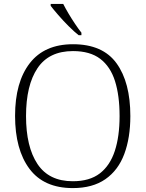

<svg xmlns="http://www.w3.org/2000/svg" viewBox="-20 -951 745 981"><path d="M352 10Q204 10 130.5 -88.5Q57 -187 57 -359Q57 -531 132 -628Q207 -725 353 -725Q505 -725 575.5 -627.5Q646 -530 646 -358Q646 -247 615 -164Q584 -81 518.5 -35.5Q453 10 352 10ZM352 -25Q438 -25 490 -65Q542 -105 566.5 -179.5Q591 -254 591 -358Q591 -463 567.5 -537Q544 -611 492 -650.5Q440 -690 353 -690Q230 -690 171.5 -602.5Q113 -515 113 -358Q113 -201 171.5 -113Q230 -25 352 -25ZM382 -771Q359 -789 330.5 -817.5Q302 -846 277 -875Q252 -904 239 -921V-931H303Q314 -909 330 -882Q346 -855 363.5 -829Q381 -803 396 -784V-771Z"/></svg>

Font: Noto Serif Tibetan ExtraLight
Style: Regular
Weight: 200
Designer: Monotype Design Team
Foundry: Monotype Imaging Inc.
Version: Version 2.103; ttfautohint (v1.8.4.7-5d5b)